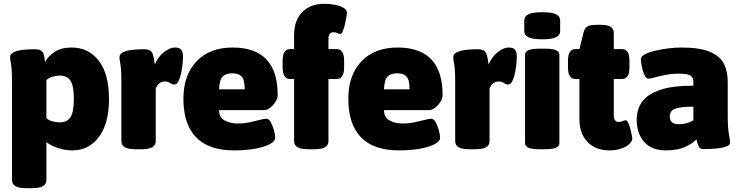

<svg xmlns="http://www.w3.org/2000/svg" viewBox="-20 -780 3880 1006"><path d="M119 206Q79 206 61 195.5Q43 185 43 164V-349Q43 -398 40.5 -422Q38 -446 35.5 -457.5Q33 -469 33 -480Q33 -498 53 -507Q73 -516 102 -519Q131 -522 158 -522Q182 -522 193 -516.5Q204 -511 208.5 -496.5Q213 -482 216 -455Q233 -487 267.5 -509Q302 -531 355 -531Q444 -531 497.5 -462Q551 -393 551 -261Q551 -132 498 -62Q445 8 359 8Q322 8 285 -4Q248 -16 223 -35V164Q223 185 205 195.5Q187 206 147 206ZM292 -139Q333 -139 350 -167Q367 -195 367 -262Q367 -328 350 -356Q333 -384 292 -384Q275 -384 254 -377.5Q233 -371 223 -360V-163Q231 -151 252 -145Q273 -139 292 -139Z M692 2Q652 2 634 -8.5Q616 -19 616 -40V-349Q616 -398 613.5 -422Q611 -446 608.5 -457.5Q606 -469 606 -480Q606 -498 626 -507Q646 -516 675 -519Q704 -522 731 -522Q754 -522 765 -516Q776 -510 781.5 -493Q787 -476 791 -442Q807 -481 838 -506Q869 -531 896 -531Q919 -531 929 -520Q939 -509 939 -484Q939 -474 937 -450.5Q935 -427 930 -401Q925 -375 916 -356Q907 -337 893 -337Q883 -337 871.5 -345Q860 -353 843 -353Q827 -353 814 -342.5Q801 -332 796 -315V-40Q796 -19 778 -8.5Q760 2 720 2Z M1207 8Q1073 8 1007 -61Q941 -130 941 -262Q941 -387 1010 -459Q1079 -531 1199 -531Q1435 -531 1435 -282Q1435 -265 1423.5 -246.5Q1412 -228 1395.5 -215.5Q1379 -203 1364 -203H1128Q1128 -164 1157.5 -148.5Q1187 -133 1224 -133Q1259 -133 1289.5 -139.5Q1320 -146 1342.5 -152Q1365 -158 1375 -158Q1389 -158 1399.5 -138.5Q1410 -119 1416 -95.5Q1422 -72 1422 -58Q1422 -40 1394 -25Q1366 -10 1317.5 -1Q1269 8 1207 8ZM1128 -312H1262Q1262 -362 1246 -379Q1230 -396 1197 -396Q1166 -396 1148 -380.5Q1130 -365 1128 -312Z M1597 2Q1557 2 1539 -8.5Q1521 -19 1521 -40V-366H1501Q1461 -366 1461 -426V-463Q1461 -523 1501 -523H1521V-596Q1521 -673 1563.5 -716.5Q1606 -760 1679 -760Q1710 -760 1737 -754.5Q1764 -749 1781 -738.5Q1798 -728 1798 -712Q1798 -708 1795 -691Q1792 -674 1787.5 -653.5Q1783 -633 1776.5 -617.5Q1770 -602 1763 -602Q1758 -602 1748.5 -606.5Q1739 -611 1727 -611Q1701 -611 1701 -576V-523H1743Q1783 -523 1783 -463V-426Q1783 -366 1743 -366H1701V-40Q1701 -19 1683 -8.5Q1665 2 1625 2Z M2071 8Q1937 8 1871 -61Q1805 -130 1805 -262Q1805 -387 1874 -459Q1943 -531 2063 -531Q2299 -531 2299 -282Q2299 -265 2287.5 -246.5Q2276 -228 2259.5 -215.5Q2243 -203 2228 -203H1992Q1992 -164 2021.5 -148.5Q2051 -133 2088 -133Q2123 -133 2153.5 -139.5Q2184 -146 2206.5 -152Q2229 -158 2239 -158Q2253 -158 2263.5 -138.5Q2274 -119 2280 -95.5Q2286 -72 2286 -58Q2286 -40 2258 -25Q2230 -10 2181.5 -1Q2133 8 2071 8ZM1992 -312H2126Q2126 -362 2110 -379Q2094 -396 2061 -396Q2030 -396 2012 -380.5Q1994 -365 1992 -312Z M2441 2Q2401 2 2383 -8.5Q2365 -19 2365 -40V-349Q2365 -398 2362.5 -422Q2360 -446 2357.5 -457.5Q2355 -469 2355 -480Q2355 -498 2375 -507Q2395 -516 2424 -519Q2453 -522 2480 -522Q2503 -522 2514 -516Q2525 -510 2530.5 -493Q2536 -476 2540 -442Q2556 -481 2587 -506Q2618 -531 2645 -531Q2668 -531 2678 -520Q2688 -509 2688 -484Q2688 -474 2686 -450.5Q2684 -427 2679 -401Q2674 -375 2665 -356Q2656 -337 2642 -337Q2632 -337 2620.5 -345Q2609 -353 2592 -353Q2576 -353 2563 -342.5Q2550 -332 2545 -315V-40Q2545 -19 2527 -8.5Q2509 2 2469 2Z M2807 2Q2767 2 2749 -6Q2731 -14 2731 -30V-493Q2731 -509 2749 -517Q2767 -525 2807 -525H2835Q2875 -525 2893 -517Q2911 -509 2911 -493V-30Q2911 -14 2893 -6Q2875 2 2835 2ZM2821 -574Q2772 -574 2749.5 -584.5Q2727 -595 2727 -616V-674Q2727 -695 2749.5 -705.5Q2772 -716 2821 -716Q2871 -716 2893 -705.5Q2915 -695 2915 -674V-616Q2915 -595 2893 -584.5Q2871 -574 2821 -574Z M3174 8Q3101 8 3058.5 -36Q3016 -80 3016 -156V-366H2996Q2956 -366 2956 -426V-463Q2956 -523 2996 -523H3016L3038 -611Q3043 -633 3058 -641.5Q3073 -650 3104 -650H3126Q3163 -650 3179.5 -639.5Q3196 -629 3196 -608V-523H3238Q3278 -523 3278 -463V-426Q3278 -366 3238 -366H3196V-176Q3196 -141 3222 -141Q3234 -141 3243 -145.5Q3252 -150 3258 -150Q3265 -150 3271.5 -137Q3278 -124 3282.5 -106Q3287 -88 3290 -73.5Q3293 -59 3293 -56Q3293 -39 3276 -24Q3259 -9 3232 -0.5Q3205 8 3174 8Z M3469 8Q3394 8 3355 -36.5Q3316 -81 3316 -154Q3316 -182 3326 -212.5Q3336 -243 3366 -270Q3396 -297 3455 -314Q3514 -331 3613 -331V-350Q3613 -373 3599 -383.5Q3585 -394 3538 -394Q3499 -394 3466.5 -387.5Q3434 -381 3411 -374.5Q3388 -368 3377 -368Q3368 -368 3360.5 -380Q3353 -392 3348 -410Q3343 -428 3340.5 -445Q3338 -462 3338 -471Q3338 -484 3358.5 -495Q3379 -506 3412 -514Q3445 -522 3481.5 -526.5Q3518 -531 3549 -531Q3648 -531 3701 -508Q3754 -485 3773.5 -445Q3793 -405 3793 -352V-176Q3793 -109 3799 -79Q3805 -49 3805 -33Q3805 -21 3790.5 -14.5Q3776 -8 3754 -4.5Q3732 -1 3708 0Q3684 1 3665 1Q3647 1 3640.5 -13.5Q3634 -28 3629 -50Q3616 -33 3574.5 -12.5Q3533 8 3469 8ZM3539 -129Q3575 -129 3613 -149V-221Q3542 -221 3515.5 -209.5Q3489 -198 3489 -170Q3489 -151 3500.5 -140Q3512 -129 3539 -129Z"/></svg>

Font: Asap Black
Style: Regular
Weight: 900
Designer: Pablo Cosgaya
Foundry: Omnibus-Type
Version: Version 3.001; ttfautohint (v1.8.4.7-5d5b)